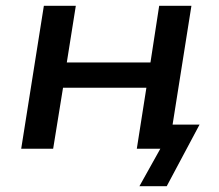

<svg xmlns="http://www.w3.org/2000/svg" viewBox="-20 -512 754 661"><path d="M460 129 532 0H458L471 -83H667L554 129ZM53 0 131 -492H241L210 -297H498L528 -492H639L561 0H451L484 -210H197L163 0Z"/></svg>

Font: Nunito Sans 10pt SemiExpanded SemiBold
Style: Italic
Weight: 600
Width: 6
Italic angle: -9°
Designer: Vernon Adams
Foundry: Vernon Adams
Version: Version 3.101;gftools[0.9.27]